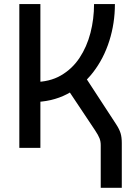

<svg xmlns="http://www.w3.org/2000/svg" viewBox="-20 -713 626 926"><path d="M134.8 -220.7 143.6 -317.4Q218.8 -317.4 273.4 -348.9Q328.1 -380.4 363.5 -433.8Q398.9 -487.3 416.3 -554.4Q433.6 -621.6 433.6 -693.4H534.2Q534.2 -601.1 507.3 -516.1Q480.5 -431.2 429.2 -364.5Q377.9 -297.9 303.7 -259.3Q229.5 -220.7 134.8 -220.7ZM73.2 0V-693.4H174.8V0ZM465.8 192.9V-13.2Q465.8 -30.8 460 -45.9Q454.1 -61 438.5 -84.5L269.5 -337.9L361.3 -387.7L540 -113.8Q555.7 -89.8 561.5 -70.6Q567.4 -51.3 567.4 -22.9V192.9Z"/></svg>

Font: Cascadia Mono
Style: Regular
Weight: 400
Monospace: yes
Designer: Aaron Bell
Foundry: Saja Typeworks
Version: Version 2404.023